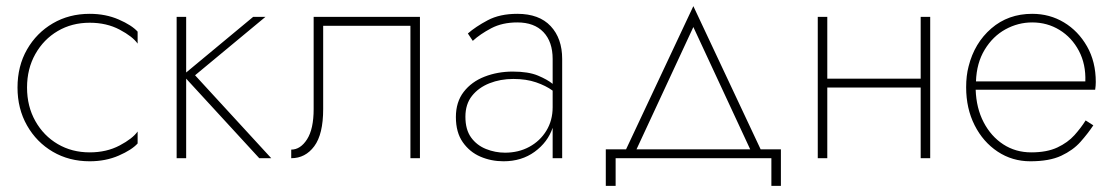

<svg xmlns="http://www.w3.org/2000/svg" viewBox="-20 -515 3638 625"><path d="M68 -230Q68 -169 95 -121Q122 -73 168 -46Q214 -19 272 -19Q327 -19 369.5 -41.5Q412 -64 428 -87V-48Q409 -27 366.5 -8.5Q324 10 272 10Q205 10 152 -21Q99 -52 68 -106.5Q37 -161 37 -230Q37 -300 68 -354Q99 -408 152 -439Q205 -470 272 -470Q324 -470 366.5 -451.5Q409 -433 428 -412V-373Q412 -396 369.5 -418.5Q327 -441 272 -441Q214 -441 168 -414Q122 -387 95 -339Q68 -291 68 -230Z M555 -460H586V-279L804 -460H844L615 -270L863 0H824L586 -259V0H555Z M1347 -460V0H1316V-431H1032V-160Q1032 -78 1003 -39Q974 0 928 0V-28Q958 -28 979.5 -61.5Q1001 -95 1001 -160V-460Z M1519 -382 1503 -406Q1528 -428 1567.5 -449Q1607 -470 1664 -470Q1735 -470 1772.5 -430Q1810 -390 1810 -323V0H1779V-99Q1763 -52 1720.5 -21Q1678 10 1619 10Q1579 10 1544 -5Q1509 -20 1486.5 -52Q1464 -84 1464 -134Q1464 -183 1489.5 -216Q1515 -249 1557.5 -265.5Q1600 -282 1649 -282Q1700 -282 1731 -269Q1762 -256 1779 -242V-323Q1779 -379 1749 -410.5Q1719 -442 1664 -442Q1615 -442 1579 -423Q1543 -404 1519 -382ZM1495 -135Q1495 -93 1513.5 -67.5Q1532 -42 1562 -30Q1592 -18 1624 -18Q1668 -18 1703 -37Q1738 -56 1758.5 -89.5Q1779 -123 1779 -166V-220Q1757 -236 1725 -247Q1693 -258 1651 -258Q1609 -258 1573.5 -244Q1538 -230 1516.5 -203Q1495 -176 1495 -135Z M2491 0H1984V90H1952V-29H2018L2237 -495L2456 -29H2522V90H2491ZM2237 -427 2052 -29H2422Z M2642 -460H2673V-259H2977V-460H3008V0H2977V-230H2673V0H2642Z M3539 -107Q3521 -80 3497 -53Q3473 -26 3434.5 -8Q3396 10 3334 10Q3275 10 3227.5 -21.5Q3180 -53 3152.5 -107.5Q3125 -162 3125 -231Q3125 -269 3133 -299Q3152 -375 3207 -422.5Q3262 -470 3340 -470Q3397 -470 3443.5 -442Q3490 -414 3518.5 -364Q3547 -314 3547 -248Q3547 -236 3545 -223H3156Q3158 -163 3182 -117Q3206 -71 3246 -45Q3286 -19 3337 -19Q3388 -19 3422 -35Q3456 -51 3477.5 -75Q3499 -99 3514 -123ZM3340 -442Q3294 -442 3253 -419.5Q3212 -397 3185.5 -353.5Q3159 -310 3157 -250H3513Q3515 -306 3492 -349.5Q3469 -393 3429 -417.5Q3389 -442 3340 -442Z"/></svg>

Font: Jost* Thin
Style: Regular
Weight: 200
Version: Version 3.7